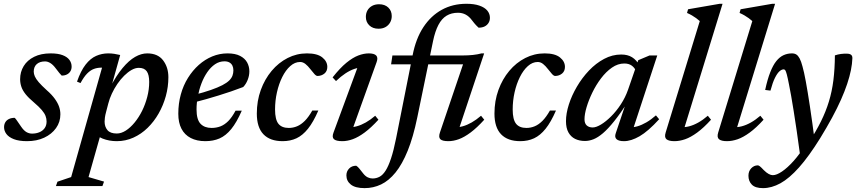

<svg xmlns="http://www.w3.org/2000/svg" viewBox="-20 -736 4534 1016"><path d="M58 -112.5Q64.5 -106 71 -96Q77.5 -86 92 -65.5Q106 -45 120 -37Q134 -29 149.5 -29Q171.5 -29 189 -36.5Q206.5 -44 216.5 -58.2Q226.5 -72.5 226.5 -93Q226.5 -108 221 -122.5Q215.5 -137 201 -154Q186.5 -171 159 -194.5Q131.5 -217.5 115.5 -237.5Q99.5 -257.5 93 -277Q86.5 -296.5 86.5 -317Q86.5 -355.5 105.5 -386.5Q124.5 -417.5 160.8 -435.5Q197 -453.5 248 -453.5Q287 -453.5 311.2 -444.2Q335.5 -435 347.2 -419.2Q359 -403.5 359 -383.5Q359 -369.5 352.5 -358.8Q346 -348 334.2 -342Q322.5 -336 306.5 -336Q301.5 -341.5 294.2 -349.5Q287 -357.5 274 -375.5Q261 -393 246.8 -402Q232.5 -411 218.5 -411Q190.5 -411 174.5 -396.8Q158.5 -382.5 158.5 -357Q158.5 -345.5 164.2 -332Q170 -318.5 184.8 -301.2Q199.5 -284 227 -259Q254.5 -235 270.2 -213Q286 -191 292.8 -171Q299.5 -151 299.5 -131Q299.5 -90.5 276.5 -58.2Q253.5 -26 214 -7.5Q174.5 11 123 11Q80.5 11 53.5 0.5Q26.5 -10 14 -26.8Q1.5 -43.5 1.5 -63Q1.5 -77.5 8 -88.8Q14.5 -100 27.2 -106.2Q40 -112.5 58 -112.5Z M542 -146Q536.5 -126 535 -113.2Q533.5 -100.5 533.5 -92.5Q533.5 -65.5 548.5 -47.5Q563.5 -29.5 598 -29.5Q621.5 -29.5 645.8 -45Q670 -60.5 692.2 -87.5Q714.5 -114.5 731.8 -149.2Q749 -184 759.2 -223.2Q769.5 -262.5 769.5 -302.5Q769.5 -340.5 756.5 -358.8Q743.5 -377 714.5 -377Q696 -377 676.2 -365.8Q656.5 -354.5 637.2 -335.5Q618 -316.5 601.2 -292Q584.5 -267.5 572 -240.8Q559.5 -214 553 -188ZM473 -44.5H518L448.5 201L530.5 225L522 248.5H276L284 225.5L356.5 201L520 -378Q519.5 -378 518.2 -378Q517 -378 516 -378Q495 -378 476.8 -371.2Q458.5 -364.5 441.2 -347Q424 -329.5 406 -296.5L387.5 -304Q407.5 -361.5 433 -394.2Q458.5 -427 488.8 -440.2Q519 -453.5 552.5 -453.5Q569.5 -453.5 584.5 -451.2Q599.5 -449 616 -445L565.5 -264L562.5 -273Q595.5 -336.5 628.8 -376.2Q662 -416 694.8 -434.8Q727.5 -453.5 759 -453.5Q815 -453.5 843 -416.8Q871 -380 871 -327.5Q871 -276.5 857.5 -227.5Q844 -178.5 819.5 -135.5Q795 -92.5 761.2 -59.5Q727.5 -26.5 686 -7.8Q644.5 11 598 11Q557.5 11 522.5 -2.8Q487.5 -16.5 473 -44.5Z M1168 -411.5Q1140.5 -411.5 1117.8 -396Q1095 -380.5 1076.8 -354Q1058.5 -327.5 1046 -294.5Q1033.5 -261.5 1026.8 -226Q1020 -190.5 1020 -157Q1020 -103.5 1041 -81.2Q1062 -59 1099.5 -59Q1124.5 -59 1146.2 -67.2Q1168 -75.5 1187.8 -95.2Q1207.5 -115 1226.5 -150.5H1259.5Q1232.5 -88.5 1203.8 -53.2Q1175 -18 1141.8 -3.5Q1108.5 11 1066.5 11Q1021.5 11 989.2 -5.8Q957 -22.5 940.2 -54.8Q923.5 -87 923.5 -134Q923.5 -188 936.8 -236.2Q950 -284.5 974.8 -324Q999.5 -363.5 1032 -392.5Q1064.5 -421.5 1103.2 -437.5Q1142 -453.5 1184 -453.5Q1225 -453.5 1250.5 -440.2Q1276 -427 1287.8 -405.5Q1299.5 -384 1299.5 -358.5Q1299.5 -335.5 1290.5 -313Q1281.5 -290.5 1267 -275.5Q1235.5 -263.5 1202.8 -252.2Q1170 -241 1136.8 -230.8Q1103.5 -220.5 1070.2 -211Q1037 -201.5 1004.5 -193.5L1006 -233.5Q1059 -247 1096 -260Q1133 -273 1156.5 -285.2Q1180 -297.5 1192.8 -310Q1205.5 -322.5 1210.2 -335.8Q1215 -349 1215 -363.5Q1215 -378 1209.8 -388.8Q1204.5 -399.5 1194 -405.5Q1183.5 -411.5 1168 -411.5Z M1568 -408Q1540 -408 1515.8 -386.2Q1491.5 -364.5 1473.5 -328.2Q1455.5 -292 1445.5 -247.5Q1435.5 -203 1435.5 -157Q1435.5 -103.5 1453.2 -81.2Q1471 -59 1508 -59Q1531 -59 1552 -67.8Q1573 -76.5 1593 -96.5Q1613 -116.5 1632.5 -151H1664.5Q1638 -90 1609.8 -54.8Q1581.5 -19.5 1548.8 -4.2Q1516 11 1475.5 11Q1409 11 1374 -25.5Q1339 -62 1339 -135Q1339 -202 1360 -259.8Q1381 -317.5 1417.5 -361Q1454 -404.5 1502 -429Q1550 -453.5 1604.5 -453.5Q1659 -453.5 1685.5 -432.2Q1712 -411 1712 -382Q1712 -359.5 1697 -347Q1682 -334.5 1660.5 -334Q1653 -334 1643.8 -344.2Q1634.5 -354.5 1622 -370.5Q1609.5 -387 1596.2 -397.5Q1583 -408 1568 -408Z M1745 -35 1878.5 -397 1897.5 -378Q1877.5 -379 1854.8 -371.2Q1832 -363.5 1807.8 -347.5Q1783.5 -331.5 1758 -307L1740 -326.5Q1779.5 -376.5 1813.2 -404Q1847 -431.5 1876.2 -442.5Q1905.5 -453.5 1931.5 -453.5Q1960 -453.5 1970.8 -442.2Q1981.5 -431 1973 -407.5L1840 -37L1824.5 -63Q1845 -61.5 1868 -67.8Q1891 -74 1915.8 -88Q1940.5 -102 1965.5 -123.5L1982.5 -102.5Q1943.5 -60 1909.8 -35Q1876 -10 1847 0.5Q1818 11 1791.5 11Q1758 11 1746.8 0.2Q1735.5 -10.5 1745 -35ZM1916 -646.5Q1916 -666 1924.5 -681Q1933 -696 1948.8 -704.8Q1964.5 -713.5 1986 -713.5Q2016.5 -713.5 2034.8 -696Q2053 -678.5 2053 -651Q2053 -632 2044.2 -616.8Q2035.5 -601.5 2020 -592.8Q2004.5 -584 1983 -584Q1952.5 -584 1934.2 -601.8Q1916 -619.5 1916 -646.5Z M2049.5 -395.5 2056.5 -442.5H2427.5Q2457 -442.5 2482.5 -445.2Q2508 -448 2528 -453.5H2542L2403 -37L2385.5 -63Q2406 -61.5 2428.8 -67.8Q2451.5 -74 2476 -88Q2500.5 -102 2525.5 -123.5L2542.5 -102.5Q2504 -60 2470.5 -35Q2437 -10 2408.2 0.5Q2379.5 11 2352.5 11Q2320.5 11 2310 0.5Q2299.5 -10 2308 -35L2435 -409.5L2474.5 -395.5ZM2188 -114Q2166.5 -10 2137.5 61.5Q2108.5 133 2073 176.8Q2037.5 220.5 1996.5 240Q1955.5 259.5 1909.5 259.5Q1860.5 259.5 1836.8 240.8Q1813 222 1813 192Q1813 171 1827.2 156Q1841.5 141 1865 141Q1873.5 146 1881.8 156.5Q1890 167 1902 182Q1913.5 196.5 1926 202.5Q1938.5 208.5 1951.5 208.5Q1971 208.5 1988.2 199.5Q2005.5 190.5 2020.5 167Q2035.5 143.5 2049.2 102.2Q2063 61 2076 -4L2163.5 -444Q2180.5 -531.5 2220.2 -592Q2260 -652.5 2317.8 -684.2Q2375.5 -716 2448 -716Q2489.5 -716 2517.2 -706.2Q2545 -696.5 2558.8 -679.8Q2572.5 -663 2572.5 -642Q2572.5 -626.5 2565.2 -614.8Q2558 -603 2544.8 -596.2Q2531.5 -589.5 2512.5 -589.5Q2507.5 -594 2499.2 -602.5Q2491 -611 2476.5 -630Q2462.5 -649 2444.2 -658.8Q2426 -668.5 2403.5 -668.5Q2369 -668.5 2343.2 -653Q2317.5 -637.5 2300 -604.2Q2282.5 -571 2271.5 -518.5Z M2825.5 -408Q2797.5 -408 2773.2 -386.2Q2749 -364.5 2731 -328.2Q2713 -292 2703 -247.5Q2693 -203 2693 -157Q2693 -103.5 2710.8 -81.2Q2728.5 -59 2765.5 -59Q2788.5 -59 2809.5 -67.8Q2830.5 -76.5 2850.5 -96.5Q2870.5 -116.5 2890 -151H2922Q2895.5 -90 2867.2 -54.8Q2839 -19.5 2806.2 -4.2Q2773.5 11 2733 11Q2666.5 11 2631.5 -25.5Q2596.5 -62 2596.5 -135Q2596.5 -202 2617.5 -259.8Q2638.5 -317.5 2675 -361Q2711.5 -404.5 2759.5 -429Q2807.5 -453.5 2862 -453.5Q2916.5 -453.5 2943 -432.2Q2969.5 -411 2969.5 -382Q2969.5 -359.5 2954.5 -347Q2939.5 -334.5 2918 -334Q2910.5 -334 2901.2 -344.2Q2892 -354.5 2879.5 -370.5Q2867 -387 2853.8 -397.5Q2840.5 -408 2825.5 -408Z M3238.5 -31.5 3294.5 -197.5H3303Q3262.5 -135 3230 -94.5Q3197.5 -54 3170.8 -31.2Q3144 -8.5 3120.8 0.8Q3097.5 10 3075.5 10Q3045.5 10 3023 -1.2Q3000.5 -12.5 2987.8 -35.5Q2975 -58.5 2975 -95Q2975 -135.5 2990.2 -183.2Q3005.5 -231 3032.8 -277.5Q3060 -324 3096.5 -362.5Q3133 -401 3176.5 -424.2Q3220 -447.5 3267 -447.5Q3301.5 -447.5 3324.5 -433.2Q3347.5 -419 3364.5 -389.5L3345.5 -360Q3338.5 -377.5 3323 -388.8Q3307.5 -400 3283.5 -400Q3249.5 -400 3218.2 -378.2Q3187 -356.5 3160.5 -321.5Q3134 -286.5 3114.5 -246.2Q3095 -206 3084 -168.8Q3073 -131.5 3073 -105Q3073 -83 3084.8 -72.2Q3096.5 -61.5 3116.5 -61.5Q3134.5 -61.5 3160.2 -77Q3186 -92.5 3213.5 -119.8Q3241 -147 3265 -183.5Q3289 -220 3303.5 -261.5L3357.5 -417.5L3417 -442.5H3458L3324.5 -36L3310.5 -63Q3329.5 -61 3352.5 -67.5Q3375.5 -74 3400.5 -88.5Q3425.5 -103 3451 -125.5L3468 -105Q3409.5 -41 3364.5 -15Q3319.5 11 3282 11Q3253.5 11 3242.2 0.2Q3231 -10.5 3238.5 -31.5Z M3683 -624.5Q3674 -632.5 3663.8 -640Q3653.5 -647.5 3641.5 -654.5Q3629.5 -661.5 3615.5 -667.5L3621 -687L3788.5 -716H3803.5L3595.5 -40L3582.5 -63.5Q3603 -61.5 3626.5 -67.5Q3650 -73.5 3675 -87.5Q3700 -101.5 3725.5 -123.5L3742.5 -102.5Q3703.5 -59.5 3669.2 -34.5Q3635 -9.5 3605.5 0.8Q3576 11 3549 11Q3519 11 3506.8 0.8Q3494.5 -9.5 3502.5 -35Z M3961 -624.5Q3952 -632.5 3941.8 -640Q3931.5 -647.5 3919.5 -654.5Q3907.5 -661.5 3893.5 -667.5L3899 -687L4066.5 -716H4081.5L3873.5 -40L3860.5 -63.5Q3881 -61.5 3904.5 -67.5Q3928 -73.5 3953 -87.5Q3978 -101.5 4003.5 -123.5L4020.5 -102.5Q3981.5 -59.5 3947.2 -34.5Q3913 -9.5 3883.5 0.8Q3854 11 3827 11Q3797 11 3784.8 0.8Q3772.5 -9.5 3780.5 -35Z M4057 -256.5 4029 -260Q4041 -316 4055.8 -353.5Q4070.5 -391 4088 -412.8Q4105.5 -434.5 4126.2 -444Q4147 -453.5 4171 -453.5Q4184.5 -453.5 4194 -447.5Q4203.5 -441.5 4211.5 -426.5Q4219.5 -411.5 4226.5 -384.5Q4234.5 -357 4244 -305.5Q4253.5 -254 4265.8 -173.2Q4278 -92.5 4293 22.5L4215.5 97Q4205 17.5 4196 -43Q4187 -103.5 4179.8 -149Q4172.5 -194.5 4166.5 -228.8Q4160.5 -263 4155 -289.5Q4148 -325.5 4143.5 -342.2Q4139 -359 4135.5 -364Q4132 -369 4127 -369Q4116.5 -369 4104.8 -358.8Q4093 -348.5 4080.8 -324Q4068.5 -299.5 4057 -256.5ZM4243 29 4261.5 15Q4298.5 -41.5 4324.2 -93.5Q4350 -145.5 4366.2 -198.5Q4382.5 -251.5 4390 -311.2Q4397.5 -371 4398 -443Q4414.5 -448.5 4430.2 -450.5Q4446 -452.5 4461 -452Q4476 -452 4483.5 -446.2Q4491 -440.5 4490.5 -427.5Q4489.5 -398.5 4482.8 -364.8Q4476 -331 4463 -292Q4450 -253 4430.2 -208.5Q4410.5 -164 4383 -113.2Q4355.5 -62.5 4320 -4.5Q4260 92 4208.2 150Q4156.5 208 4109.8 233.8Q4063 259.5 4017.5 259.5Q3976.5 259.5 3958.5 241Q3940.5 222.5 3940.5 194Q3940.5 170 3955.2 154.5Q3970 139 3990 139Q3994.5 139 4001.2 144.2Q4008 149.5 4021.5 164Q4035.5 178 4047.5 184.5Q4059.5 191 4069.5 191Q4089.5 191 4118.2 171.5Q4147 152 4179.5 115.8Q4212 79.5 4243 29Z"/></svg>

Font: Newsreader 16pt 16pt Medium
Style: Italic
Weight: 500
Italic angle: -17°
Version: Version 1.003